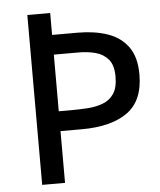

<svg xmlns="http://www.w3.org/2000/svg" viewBox="-52 -756 669 801"><g transform="rotate(-5 283.0 -355.5)"><path d="M92.3 0V-711.4H188V-619.6H295.9Q365.2 -619.6 419.7 -601.1Q474.1 -582.5 505.4 -539.6Q536.6 -496.6 536.6 -423.8Q536.6 -314 468.8 -265.4Q400.9 -216.8 277.8 -216.8H188V0ZM188 -299.8H234.4Q271.5 -299.8 307.4 -302Q343.3 -304.2 372.6 -315.2Q401.9 -326.2 419.2 -351.6Q436.5 -377 436.5 -423.8Q436.5 -471.2 415.8 -495.6Q395 -520 362.3 -528.6Q329.6 -537.1 292.5 -537.1H188Z"/></g></svg>

Font: Shanti
Style: Regular
Weight: 400
Designer: Vernon Adams
Foundry: Vernon Adams
Version: Version 1.100; ttfautohint (v1.8.4)